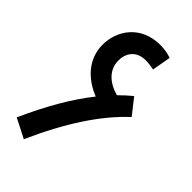

<svg xmlns="http://www.w3.org/2000/svg" viewBox="-216 -738 808 808"><g transform="rotate(45 187.5 -334.5)"><path d="M102 9C177 -160 263 -292 357 -378L302 -448C284 -433 266 -417 248 -399C196 -413 149 -448 149 -507C149 -549 173 -589 231 -589C247 -589 265 -586 279 -583L294 -667C276 -673 255 -678 229 -678C110 -678 55 -589 55 -507C55 -417 119 -360 189 -332C127 -254 70 -156 16 -35Z"/></g></svg>

Font: Noto Sans Arabic UI XCn Md
Style: Regular
Weight: 500
Width: 2
Designer: Monotype Design Team, Nadine Chahine and Nizar Qandah
Foundry: Monotype Imaging Inc.
Version: Version 2.010